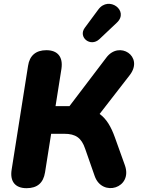

<svg xmlns="http://www.w3.org/2000/svg" viewBox="-20 -977 751 1006"><path d="M119 9C175 9 207 -18 216 -74L248 -276H317C377 -276 407 -254 426 -198L476 -55C515 58 678 9 634 -112L582 -257C562 -313 538 -354 502 -380L661 -585C734 -682 605 -766 537 -675L344 -421H271L302 -617C311 -679 282 -714 223 -714C168 -714 135 -686 127 -632L41 -88C31 -26 60 9 119 9ZM501 -772 592 -858C659 -920 550 -1002 495 -927L424 -831C388 -782 454 -728 501 -772Z"/></svg>

Font: SN Pro Heavy
Style: Italic
Weight: 800
Italic angle: -9°
Designer: Tobias Whetton
Foundry: Supernotes
Version: Version 1.001;Glyphs 3.2 (3249)